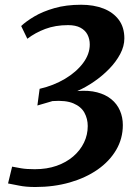

<svg xmlns="http://www.w3.org/2000/svg" viewBox="-20 -768 567 797"><path d="M126.6 8.3Q87.3 8.3 59.9 2.6Q32.5 -3.1 13.4 -6.5L30.3 -76.3Q45.8 -73.2 68 -69.4Q90.2 -65.6 124.5 -65.6Q174.5 -65.6 214.9 -79.7Q255.2 -93.9 284.2 -118.9Q313.2 -143.9 328.7 -176.2Q344.2 -208.4 344.2 -244.8Q344.2 -274.9 330.5 -300.1Q316.7 -325.3 284.7 -338.9Q252.8 -352.5 197.8 -348.4Q189.6 -345.9 177.8 -342.5Q166 -339.1 154.5 -335.7Q143 -332.4 135.2 -330.1L144.5 -399.3Q202.3 -412.6 249.6 -440.7Q296.8 -468.9 324.7 -506Q352.6 -543.1 352.6 -583.3Q352.6 -605.6 343.3 -624Q333.9 -642.3 314 -653Q294 -663.7 262.6 -663.7Q209.9 -663.7 167.9 -647.9Q125.8 -632 93.5 -607.1L67.9 -660Q88 -679.2 122.5 -699.7Q157.1 -720.2 205.7 -734.2Q254.3 -748.3 316.7 -748.3Q369 -748.3 409.5 -732.6Q449.9 -716.9 473.1 -685.8Q496.2 -654.8 496.2 -608.6Q496.2 -576.4 479.1 -544.1Q462 -511.7 433.6 -482.4Q405.3 -453.2 370.5 -429.3Q335.8 -405.4 300.7 -390Q347.9 -394 383.2 -384.7Q418.6 -375.4 442.2 -356Q465.8 -336.7 477.8 -309.1Q489.9 -281.5 489.9 -249Q489.9 -192.7 462.2 -145.6Q434.5 -98.5 385.1 -64Q335.6 -29.6 269.5 -10.6Q203.4 8.3 126.6 8.3Z"/></svg>

Font: Merriweather Light
Style: Italic
Weight: 300
Italic angle: -7.8°
Designer: Eben Sorkin
Foundry: Eben Sorkin
Version: Version 2.101